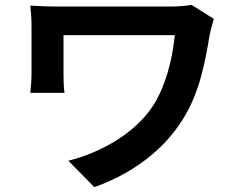

<svg xmlns="http://www.w3.org/2000/svg" viewBox="-20 -719 996 792"><path d="M770 -699C745 -694 711 -692 679 -692H222C178 -692 136 -694 105 -696C108 -670 110 -641 110 -616V-414C110 -389 108 -365 105 -336H246C242 -366 242 -400 242 -414V-574H701C691 -470 662 -364 614 -287C538 -167 391 -88 262 -56L369 53C522 -1 652 -97 731 -222C806 -337 828 -476 845 -576C848 -590 857 -626 862 -641Z"/></svg>

Font: Kinto Sans
Style: Bold
Weight: 700
Designer: Authors: Ryoko NISHIZUKA  (kana & ideographs); Paul D. Hunt (Latin, Greek & Cyrillic); Wenlong ZHANG  (bopomofo); Sandol
Foundry: Adobe Systems Incorporated, ookami Inc.
Version: Version 0.001